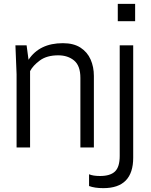

<svg xmlns="http://www.w3.org/2000/svg" viewBox="-20 -765 784 996"><path d="M60 0ZM467 0H397V-361Q397 -424 364.5 -451Q332 -478 282 -478Q223 -478 187 -451.5Q151 -425 136 -396V0H66V-380L60 -530H118L128 -455Q185 -541 306 -541Q362 -541 397.5 -518Q433 -495 450 -456.5Q467 -418 467 -371ZM516 211Q471 211 442 200V139Q463 148 499 148Q552 148 576.5 124.5Q601 101 601 44V-530H671V53Q671 211 516 211ZM681 -655H591V-745H681Z"/></svg>

Font: Tanohe Sans
Style: Regular
Weight: 400
Designer: Village Type and Design LLC & Cristiano Sobral
Foundry: Cooper Hewitt Smithsonian Design Museum
Version: Version 1.00;September 29, 2021;FontCreator 13.0.0.2655 64-b